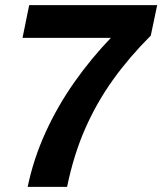

<svg xmlns="http://www.w3.org/2000/svg" viewBox="-20 -730 634 750"><path d="M88 0Q111 -110 158 -213Q205 -316 270.5 -409Q336 -502 413 -582H68L94 -710H594L569 -591Q485 -507 421.5 -418.5Q358 -330 313 -228Q268 -126 242 0Z"/></svg>

Font: Geist
Style: Bold Italic
Weight: 700
Italic angle: -12°
Designer: Basement.studio, Andrés Briganti, Mateo Zaragoza
Foundry: Basement.studio, Vercel, Andrés Briganti, Guido Ferreyra, Mateo Zaragoza
Version: Version 1.500; ttfautohint (v1.8.4.7-5d5b)